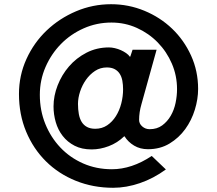

<svg xmlns="http://www.w3.org/2000/svg" viewBox="-20 -865 1030 911"><path d="M920 -443Q920 -395 904.5 -344.5Q889 -294 859 -252.5Q829 -211 784.5 -184Q740 -157 682 -157Q645 -157 616.5 -174Q588 -191 571 -218H569Q537 -187 496 -171.5Q455 -156 415 -156Q368 -156 334 -173.5Q300 -191 277.5 -220Q255 -249 244.5 -285.5Q234 -322 234 -360Q234 -410 253.5 -460Q273 -510 307.5 -550Q342 -590 390.5 -615Q439 -640 497 -640Q510 -640 525 -636.5Q540 -633 553.5 -627Q567 -621 578.5 -613Q590 -605 596 -596H598L609 -629H723L651 -370Q640 -332 640 -296Q640 -278 655 -265Q670 -252 690 -252Q725 -252 749.5 -270Q774 -288 790 -315.5Q806 -343 813 -376.5Q820 -410 820 -442Q820 -506 795.5 -563Q771 -620 728.5 -663.5Q686 -707 629.5 -732.5Q573 -758 509 -758Q439 -758 377 -730.5Q315 -703 269 -656Q223 -609 196 -547Q169 -485 169 -415Q169 -341 195 -277Q221 -213 266.5 -165Q312 -117 374.5 -89.5Q437 -62 511 -62Q605 -62 700 -125L767 -61Q708 -18 643.5 4Q579 26 517 26Q422 26 340 -7Q258 -40 198 -99.5Q138 -159 104 -240.5Q70 -322 70 -419Q70 -507 105.5 -585Q141 -663 201.5 -720.5Q262 -778 341 -811.5Q420 -845 507 -845Q590 -845 665 -814Q740 -783 796.5 -729Q853 -675 886.5 -601.5Q920 -528 920 -443ZM564 -441Q564 -463 560.5 -482Q557 -501 548 -515Q539 -529 524 -537Q509 -545 487 -545Q456 -545 431 -528.5Q406 -512 388 -486.5Q370 -461 360 -430.5Q350 -400 350 -372Q350 -346 354 -324Q358 -302 367.5 -286.5Q377 -271 393 -262.5Q409 -254 432 -254Q464 -254 488.5 -270.5Q513 -287 530 -314Q547 -341 555.5 -374.5Q564 -408 564 -441Z"/></svg>

Font: TypoPRO Sinkin Sans
Style: 600 SemiBold
Weight: 600
Designer: Keith Bates
Foundry: K-Type
Version: Sinkin Sans (version 1.0)  by Keith Bates   •   © 2014   www